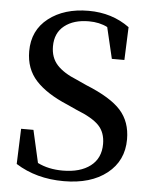

<svg xmlns="http://www.w3.org/2000/svg" viewBox="-54 -800 683 863"><g transform="rotate(5 287.5 -369.0)"><path d="M285.2 -441.4 330.1 -420.9Q441.4 -376 487.3 -324.7Q533.2 -273.4 533.2 -194.3Q533.2 -97.7 460.4 -40Q387.7 17.6 265.6 17.6Q141.6 17.6 48.8 -41L54.7 -200.2H110.4L143.6 -53.7Q192.4 -29.3 256.8 -29.3Q335.9 -29.3 381.8 -64.5Q427.7 -99.6 427.7 -164.1Q427.7 -215.8 397.9 -247.1Q368.2 -278.3 295.9 -306.6L252.9 -326.2Q157.2 -366.2 108.9 -418.9Q60.5 -471.7 60.5 -550.8Q60.5 -645.5 130.9 -700.2Q201.2 -754.9 311.5 -754.9Q417 -754.9 496.1 -697.3L490.2 -548.8H433.6L400.4 -689.5Q364.3 -708 316.4 -708Q248 -708 206.5 -675.3Q165 -642.6 165 -582Q165 -531.2 194.8 -498.5Q224.6 -465.8 285.2 -441.4Z"/></g></svg>

Font: Bpmf Zihi Serif SemiBold
Style: SemiBold
Weight: 600
Foundry: But Ko
Version: Version 1.320